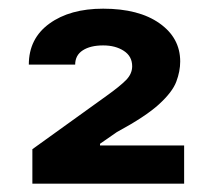

<svg xmlns="http://www.w3.org/2000/svg" viewBox="-20 -865 500 449"><path d="M55.7 -435.5V-516.1L229.5 -641.1Q260.3 -663.1 274.7 -677.7Q289.1 -692.4 289.1 -710Q289.1 -733.4 269.5 -746.1Q250 -758.8 221.2 -758.8Q191.4 -758.8 173.6 -747.3Q155.8 -735.8 155.8 -713.9H47.4Q47.4 -774.9 95.5 -809.8Q143.6 -844.7 221.2 -844.7Q304.7 -844.7 353 -810.5Q401.4 -776.4 401.4 -721.2Q401.4 -698.2 392.3 -674.1Q383.3 -649.9 351.8 -621.1Q320.3 -592.3 253.4 -556.2L213.9 -528.8V-524.9H410.6V-435.5Z"/></svg>

Font: Inter-Bold
Style: Bold
Weight: 700
Designer: Rasmus Andersson
Foundry: rsms
Version: Version 4.000;git-a52131595